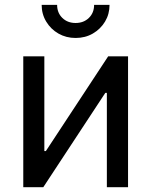

<svg xmlns="http://www.w3.org/2000/svg" viewBox="-20 -781 631 801"><path d="M514.2 0H425.8V-393.6H419.4L160.6 0H77.1V-545.9H165V-150.9H171.4L431.2 -545.9H514.2ZM295.4 -622.6Q255.9 -622.6 223.9 -640.9Q191.9 -659.2 172.9 -690.7Q153.8 -722.2 153.8 -760.7H218.3Q218.3 -727.5 240 -706.3Q261.7 -685.1 295.4 -685.1Q329.1 -685.1 350.8 -706.3Q372.6 -727.5 372.6 -760.7H437Q437 -722.2 418.2 -690.9Q399.4 -659.7 367.4 -641.1Q335.4 -622.6 295.4 -622.6Z"/></svg>

Font: Inter Variable
Style: Regular
Weight: 400
Designer: Rasmus Andersson
Foundry: rsms
Version: Version 4.001;git-9221beed3